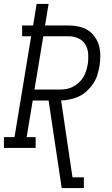

<svg xmlns="http://www.w3.org/2000/svg" viewBox="-50 -755 570 980"><path d="M265 205 198 -242H117L86 -55H132V0H-30V-55H24L109 -570H63V-625H119L137 -735H198L180 -625H300Q326 -625 351.5 -619.5Q377 -614 398 -601Q419 -588 433.5 -567.5Q448 -547 455 -523Q462 -499 462 -472.5Q462 -446 458 -419Q454 -396 447 -373Q440 -350 426.5 -329.5Q413 -309 394.5 -291.5Q376 -274 354 -263.5Q332 -253 308.5 -248Q285 -243 262 -242L320 150H378V205ZM126 -298H256Q273 -298 290 -301Q307 -304 323 -312.5Q339 -321 352.5 -333.5Q366 -346 375.5 -361.5Q385 -377 390 -394Q395 -411 398 -428Q402 -454 400 -480.5Q398 -507 385.5 -528Q373 -549 349.5 -559.5Q326 -570 300 -570H171Z"/></svg>

Font: Iosevka Slab Light Oblique
Style: Regular
Weight: 300
Italic angle: -9°
Monospace: yes
Designer: Belleve Invis
Foundry: Belleve Invis
Version: Version 11.1.1; ttfautohint (v1.8.3)